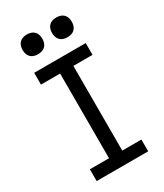

<svg xmlns="http://www.w3.org/2000/svg" viewBox="-232 -1041 964 1129"><g transform="rotate(-30 250.0 -476.0)"><path d="M75 0V-80H205V-655H75V-735H425V-655H295V-80H425V0ZM350 -818Q336 -818 323 -822Q310 -826 300.5 -835.5Q291 -845 287 -858Q283 -871 283 -885Q283 -899 287 -912Q291 -925 300.5 -934.5Q310 -944 323 -948Q336 -952 350 -952Q364 -952 377 -948Q390 -944 399.5 -934.5Q409 -925 413 -912Q417 -899 417 -885Q417 -871 413 -858Q409 -845 399.5 -835.5Q390 -826 377 -822Q364 -818 350 -818ZM150 -818Q136 -818 123 -822Q110 -826 100.5 -835.5Q91 -845 87 -858Q83 -871 83 -885Q83 -899 87 -912Q91 -925 100.5 -934.5Q110 -944 123 -948Q136 -952 150 -952Q164 -952 177 -948Q190 -944 199.5 -934.5Q209 -925 213 -912Q217 -899 217 -885Q217 -871 213 -858Q209 -845 199.5 -835.5Q190 -826 177 -822Q164 -818 150 -818Z"/></g></svg>

Font: Iosevka Curly Medium
Style: Regular
Weight: 500
Monospace: yes
Designer: Belleve Invis
Foundry: Belleve Invis
Version: Version 22.1.2; ttfautohint (v1.8.4)